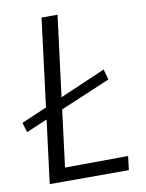

<svg xmlns="http://www.w3.org/2000/svg" viewBox="-98 -807 661 867"><g transform="rotate(-10 232.0 -373.5)"><path d="M-0.5 -249 -14.2 -293.5 102.5 -343.8 153.3 -747.1H226.6L179.7 -377L388.7 -467.3L401.9 -419.4L172.9 -322.3L140.1 -61.5L429.7 -63.5L421.9 0H59.1L95.7 -289.6Z"/></g></svg>

Font: HaufeMerriweatherSansLt
Style: Italic
Weight: 300
Designer: Eben Sorkin ( eben@eyebytes.com )
Foundry: Eben Sorkin
Version: Version 1.56